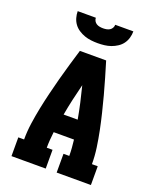

<svg xmlns="http://www.w3.org/2000/svg" viewBox="-171 -1054 942 1154"><g transform="rotate(20 300.0 -477.5)"><path d="M46 0V-120H83Q83 -172 90.5 -224.5Q98 -277 108.5 -328.5Q119 -380 131.5 -431Q144 -482 157.5 -533Q171 -584 186 -634.5Q201 -685 216 -735H384Q399 -685 414 -634.5Q429 -584 442.5 -533Q456 -482 468.5 -431Q481 -380 491.5 -328.5Q502 -277 509.5 -224.5Q517 -172 517 -120H554V0H335V-120H372Q372 -145 370 -170.5Q368 -196 365 -222H235Q232 -196 230 -170.5Q228 -145 228 -120H265V0ZM345 -342Q336 -393 324.5 -444Q313 -495 300 -546Q287 -495 275.5 -444Q264 -393 255 -342ZM300 -815Q279 -815 257.5 -817.5Q236 -820 216 -827Q196 -834 177.5 -846Q159 -858 146.5 -875Q134 -892 128 -913Q122 -934 122 -955H238Q238 -944 243.5 -934.5Q249 -925 258 -919.5Q267 -914 278 -912Q289 -910 300 -910Q311 -910 322 -912Q333 -914 342 -919.5Q351 -925 356.5 -934.5Q362 -944 362 -955H478Q478 -934 472 -913Q466 -892 453.5 -875Q441 -858 422.5 -846Q404 -834 384 -827Q364 -820 342.5 -817.5Q321 -815 300 -815Z"/></g></svg>

Font: Iosevka Curly Slab HvEx
Style: Regular
Weight: 900
Width: 7
Monospace: yes
Designer: Belleve Invis
Foundry: Belleve Invis
Version: Version 11.1.0; ttfautohint (v1.8.3)